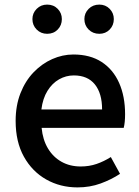

<svg xmlns="http://www.w3.org/2000/svg" viewBox="-20 -801 606 835"><path d="M317 14Q242 14 181 -20.5Q120 -55 84 -119.5Q48 -184 48 -275Q48 -342 69 -395.5Q90 -449 126 -486.5Q162 -524 207 -544Q252 -564 299 -564Q372 -564 422 -531.5Q472 -499 498 -440.5Q524 -382 524 -304Q524 -287 522.5 -271.5Q521 -256 518 -245H161Q166 -193 188.5 -155.5Q211 -118 247.5 -97.5Q284 -77 331 -77Q368 -77 400 -88Q432 -99 462 -118L502 -45Q464 -20 417.5 -3Q371 14 317 14ZM160 -325H424Q424 -395 392.5 -434Q361 -473 301 -473Q267 -473 237 -456Q207 -439 186.5 -406Q166 -373 160 -325ZM185 -654Q158 -654 139.5 -672.5Q121 -691 121 -718Q121 -744 139.5 -762.5Q158 -781 185 -781Q213 -781 231 -762.5Q249 -744 249 -718Q249 -691 231 -672.5Q213 -654 185 -654ZM412 -654Q384 -654 365.5 -672.5Q347 -691 347 -718Q347 -744 365.5 -762.5Q384 -781 412 -781Q439 -781 457 -762.5Q475 -744 475 -718Q475 -691 457 -672.5Q439 -654 412 -654Z"/></svg>

Font: Noto Sans HK Thin Medium
Style: Regular
Weight: 500
Version: Version 2.004-H2;hotconv 1.0.118;makeotfexe 2.5.65603